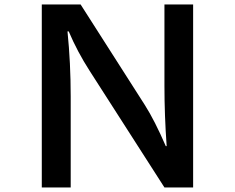

<svg xmlns="http://www.w3.org/2000/svg" viewBox="-20 -805 1040 850"><path d="M165 -785.2H336.9L621.1 -340.3Q664.6 -272 713.9 -158.2H717.8Q708 -295.4 708 -425.3V-785.2H835V24.9H708L377 -491.2Q322.3 -576.2 284.2 -666H278.8Q293 -525.9 293 -377.9V24.9H165Z"/></svg>

Font: FORM UDPGothic
Style: Bold
Weight: 700
Foundry: Pronama LLC
Version: Version 1.051